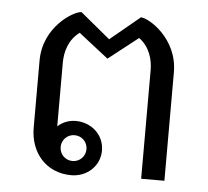

<svg xmlns="http://www.w3.org/2000/svg" viewBox="-43 -563 670 617"><g transform="rotate(5 291.5 -254.5)"><path d="M208.3 -120.8C231.7 -120.8 250 -102.5 250 -79.2C250 -55.8 231.7 -37.5 208.3 -37.5C185 -37.5 166.7 -55.8 166.7 -79.2C166.7 -102.5 185 -120.8 208.3 -120.8ZM208.3 -166.7C185.8 -166.7 165 -158.3 150 -144.2V-350C150 -382.5 160 -424.2 195.8 -450L291.7 -375L387.5 -450C423.3 -424.2 433.3 -382.5 433.3 -350V0H508.3V-350C508.3 -459.2 412.5 -516.7 387.5 -516.7L291.7 -437.5L195.8 -516.7C170.8 -516.7 75 -459.2 75 -350V-133.3C75 -52.5 127.5 8.3 208.3 8.3C258.3 8.3 300 -28.3 300 -79.2C300 -130 258.3 -166.7 208.3 -166.7Z"/></g></svg>

Font: BoonHome
Style: Book
Weight: 400
Designer: Sungsit Sawaiwan
Foundry: Sungsit Sawaiwan
Version: Version 0.2